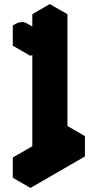

<svg xmlns="http://www.w3.org/2000/svg" viewBox="-20 -875 482 945"><path d="M225 -105V-655L130 -600V-700L139 -705Q173 -725 199 -710Q225 -695 225 -655V-755L312 -805V-155L398 -205V-105L130 50V-50ZM225 -105 130 -50 43 -100 139 -155ZM130 -50V50L43 0V-100ZM398 -205 312 -155 225 -205 312 -255ZM312 -805 225 -755 139 -805 225 -855ZM225 -755V-655L139 -705V-805ZM225 -655V-105L139 -155V-705ZM199 -710Q173 -725 139 -705L130 -700L43 -750L52 -755Q86 -775 112 -760ZM130 -700V-600L43 -650V-750Z"/></svg>

Font: Nabla Normal
Style: Regular
Weight: 400
Designer: Arthur Reinders Folmer
Version: Version 1.000